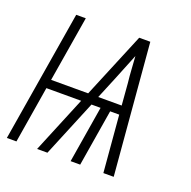

<svg xmlns="http://www.w3.org/2000/svg" viewBox="-113 -618 712 716"><g transform="rotate(20 243.0 -260.0)"><path d="M-14 0 72 -520H110L67 -260H214L322 -520H366L410 0H369L350 -225H314L277 0H239L276 -225H240L147 0H106L199 -225H61L24 0ZM254 -260H347L340 -347Q337 -373 335.5 -399Q334 -425 332 -451Q322 -425 311 -399Q300 -373 290 -347Z"/></g></svg>

Font: Iosevka Extralight Oblique
Style: Regular
Weight: 200
Italic angle: -9°
Monospace: yes
Designer: Belleve Invis
Foundry: Belleve Invis
Version: Version 32.5.0; ttfautohint (v1.8.4)